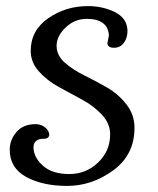

<svg xmlns="http://www.w3.org/2000/svg" viewBox="-20 -601 519 631"><path d="M333 -459 338 -485Q334 -539 265 -539Q225 -539 195.5 -510.5Q166 -482 166 -450.5Q166 -419 192.5 -395.5Q219 -372 256.5 -353.5Q294 -335 331.5 -313.5Q369 -292 395.5 -258Q422 -224 422 -181Q422 -92 352 -41Q282 10 201 10Q120 10 66 -19.5Q12 -49 12 -109Q12 -141 34 -167Q56 -193 97 -193Q113 -193 126 -184Q139 -175 142 -160Q142 -145 124 -145Q90 -145 90 -116Q91 -83 121.5 -56Q152 -29 207.5 -29Q263 -29 302.5 -67Q342 -105 342 -159Q342 -195 315 -224Q288 -253 250 -273.5Q212 -294 173.5 -315Q135 -336 108 -366Q81 -396 81 -434Q81 -501 138.5 -541Q196 -581 269 -581Q318 -581 358 -561Q398 -541 399 -500Q399 -476 387 -460Q375 -444 354.5 -444Q334 -444 333 -459Z"/></svg>

Font: Cookie
Style: Regular
Weight: 400
Designer: Ania Kruk
Foundry: Ania Kruk
Version: Version 1.004